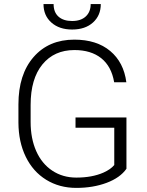

<svg xmlns="http://www.w3.org/2000/svg" viewBox="-20 -916 724 946"><path d="M70.8 0ZM603 -84.5Q571.8 -40 505.1 -15.1Q438.5 9.8 356 9.8Q272.5 9.8 207.5 -30.3Q142.6 -70.3 106.9 -143.6Q71.3 -216.8 70.8 -311.5V-401.4Q70.8 -549.3 145.5 -635Q220.2 -720.7 346.2 -720.7Q456.1 -720.7 522.9 -664.8Q589.8 -608.9 602.5 -510.7H542.5Q529.3 -588.9 478.8 -629.2Q428.2 -669.4 346.7 -669.4Q247.1 -669.4 189 -598.6Q130.9 -527.8 130.9 -398.9V-314.9Q130.9 -233.9 158.4 -171.6Q186 -109.4 237.5 -75.2Q289.1 -41 356 -41Q433.6 -41 489.3 -65.4Q525.4 -81.5 543 -103V-286.6H352.1V-337.4H603ZM476.6 -896Q476.6 -839.8 438.2 -805.2Q399.9 -770.5 335.4 -770.5Q272 -770.5 233.2 -804.9Q194.3 -839.4 194.3 -896H244.1Q244.1 -855.5 268.3 -834Q292.5 -812.5 335.4 -812.5Q378.4 -812.5 402.6 -835Q426.8 -857.4 426.8 -896Z"/></svg>

Font: Roboto Light
Style: Regular
Weight: 300
Designer: Google
Version: Version 2.134; 2016; ttfautohint (v1.6)